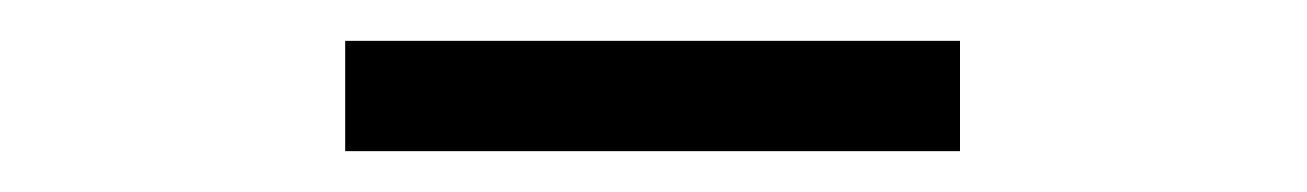

<svg xmlns="http://www.w3.org/2000/svg" viewBox="-20 -321 640 94"><path d="M450 -247V-301H149V-247Z"/></svg>

Font: Noto Sans Mono UI Light
Style: Regular
Weight: 300
Designer: Monotype Design team
Foundry: Monotype Imaging Inc.
Version: 1.000